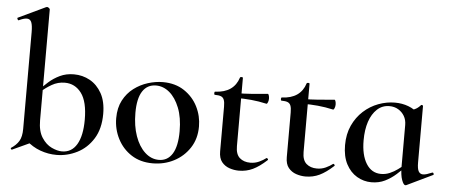

<svg xmlns="http://www.w3.org/2000/svg" viewBox="-50 -840 2264 967"><g transform="rotate(5 1082.5 -356.0)"><path d="M263 13Q221 13 181 -1.5Q141 -16 108 -46L166 -153Q166 -99 187 -66.5Q208 -34 237 -20.5Q266 -7 289 -7Q338 -7 364 -51Q390 -95 390 -176Q390 -267 358 -310Q326 -353 274 -353Q239 -353 208.5 -335.5Q178 -318 153 -295L144 -303Q165 -325 189.5 -347Q214 -369 245.5 -384Q277 -399 316 -399Q360 -399 397 -378.5Q434 -358 457 -317Q480 -276 480 -213Q480 -138 448.5 -87.5Q417 -37 367 -12Q317 13 263 13ZM38 6Q34 7 32 2.5Q30 -2 33 -3Q58 -19 71.5 -41Q85 -63 85 -103V-592Q85 -626 78.5 -642Q72 -658 55 -658Q40 -658 15 -646Q11 -645 8.5 -651Q6 -657 8 -658L147 -724Q150 -725 152 -725Q156 -725 161 -721Q166 -717 166 -714V-53Z M749 13Q687 13 642 -16Q597 -45 572 -93.5Q547 -142 547 -198Q547 -250 567 -288Q587 -326 619.5 -350.5Q652 -375 690.5 -387Q729 -399 766 -399Q829 -399 874 -369Q919 -339 942.5 -292Q966 -245 966 -192Q966 -130 936 -84Q906 -38 857 -12.5Q808 13 749 13ZM779 -7Q823 -7 847 -45.5Q871 -84 871 -160Q871 -229 851.5 -278Q832 -327 801 -353Q770 -379 733 -379Q689 -379 665 -342.5Q641 -306 641 -233Q641 -167 659 -116Q677 -65 708.5 -36Q740 -7 779 -7Z M1185 12Q1161 12 1137.5 4Q1114 -4 1098.5 -23Q1083 -42 1083 -77V-303Q1083 -325 1078.5 -337Q1074 -349 1063 -353.5Q1052 -358 1032 -358Q1028 -358 1028 -366Q1028 -374 1032 -374Q1079 -376 1108.5 -396.5Q1138 -417 1150 -455Q1151 -459 1158 -459Q1165 -459 1165 -455V-110Q1165 -69 1185.5 -51Q1206 -33 1239 -33Q1263 -33 1283.5 -42.5Q1304 -52 1318 -63Q1321 -65 1325 -60.5Q1329 -56 1325 -53Q1288 -19 1255.5 -3.5Q1223 12 1185 12ZM1294 -336Q1254 -345 1216.5 -348.5Q1179 -352 1136 -352V-376Q1177 -376 1215.5 -379Q1254 -382 1298 -386Q1300 -386 1302.5 -379Q1305 -372 1305 -362Q1305 -353 1301.5 -344Q1298 -335 1294 -336Z M1522 12Q1498 12 1474.5 4Q1451 -4 1435.5 -23Q1420 -42 1420 -77V-303Q1420 -325 1415.5 -337Q1411 -349 1400 -353.5Q1389 -358 1369 -358Q1365 -358 1365 -366Q1365 -374 1369 -374Q1416 -376 1445.5 -396.5Q1475 -417 1487 -455Q1488 -459 1495 -459Q1502 -459 1502 -455V-110Q1502 -69 1522.5 -51Q1543 -33 1576 -33Q1600 -33 1620.5 -42.5Q1641 -52 1655 -63Q1658 -65 1662 -60.5Q1666 -56 1662 -53Q1625 -19 1592.5 -3.5Q1560 12 1522 12ZM1631 -336Q1591 -345 1553.5 -348.5Q1516 -352 1473 -352V-376Q1514 -376 1552.5 -379Q1591 -382 1635 -386Q1637 -386 1639.5 -379Q1642 -372 1642 -362Q1642 -353 1638.5 -344Q1635 -335 1631 -336Z M1855 12Q1816 12 1782 -8Q1748 -28 1727.5 -67Q1707 -106 1707 -163Q1707 -219 1727 -262.5Q1747 -306 1780.5 -336.5Q1814 -367 1855.5 -382.5Q1897 -398 1939 -398Q1976 -398 2007.5 -386Q2039 -374 2062 -351L2000 -290Q2000 -316 1988.5 -335.5Q1977 -355 1957.5 -366.5Q1938 -378 1913 -378Q1877 -378 1851 -354Q1825 -330 1811.5 -289.5Q1798 -249 1798 -195Q1798 -121 1825 -77.5Q1852 -34 1900 -34Q1923 -34 1944 -43Q1965 -52 1983.5 -65.5Q2002 -79 2017 -92L2025 -85Q2004 -63 1979 -40.5Q1954 -18 1923.5 -3Q1893 12 1855 12ZM2027 12Q2018 12 2009 -12.5Q2000 -37 2000 -81V-360Q2024 -367 2040 -373.5Q2056 -380 2071 -397Q2073 -399 2077 -397.5Q2081 -396 2081 -393V-108Q2081 -76 2088.5 -63Q2096 -50 2111 -50Q2119 -50 2130.5 -53.5Q2142 -57 2156 -63Q2161 -65 2163.5 -59.5Q2166 -54 2163 -52L2032 11Q2030 12 2027 12Z"/></g></svg>

Font: Cormorant Infant Light SemiBold
Style: Regular
Weight: 600
Version: Version 4.001